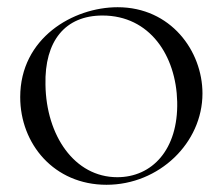

<svg xmlns="http://www.w3.org/2000/svg" viewBox="-20 -500 617 532"><path d="M275 12C421 12 541 -104 541 -241C541 -359 453 -480 306 -480C183 -480 36 -395 36 -231C36 -101 130 12 275 12ZM305 -9C186 -9 108 -125 106 -265C103 -387 161 -457 264 -457C395 -457 468 -346 471 -218C474 -85 401 -9 305 -9Z"/></svg>

Font: Cormorant SC
Style: Regular
Weight: 400
Designer: Christian Thalmann (Catharsis Fonts)
Version: Version 1.000;PS 001.000;hotconv 1.0.70;makeotf.lib2.5.58329